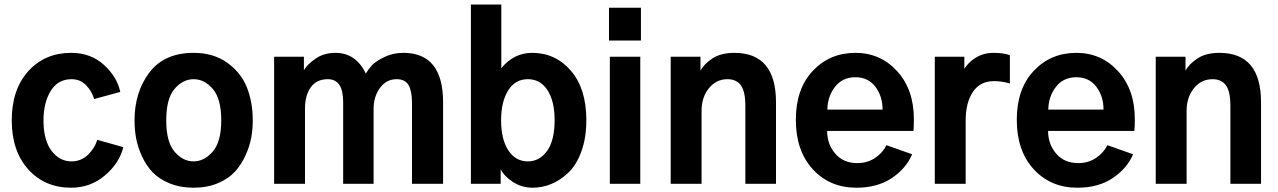

<svg xmlns="http://www.w3.org/2000/svg" viewBox="-20 -832 5784 869"><path d="M33.2 -287.1Q33.2 -427.7 108.4 -510.3Q183.6 -592.8 301.8 -592.8Q390.6 -592.8 450.2 -538.6Q509.8 -484.4 524.4 -416L406.2 -383.8Q395.5 -419.9 369.1 -446.8Q342.8 -473.6 303.7 -473.6Q242.2 -473.6 209.5 -420.4Q176.8 -367.2 176.8 -287.1Q176.8 -198.2 212.9 -149.9Q249 -101.6 303.7 -101.6Q346.7 -101.6 377.9 -131.3Q409.2 -161.1 419.9 -199.2L538.1 -166Q520.5 -93.8 455.1 -38.1Q389.6 17.6 301.8 17.6Q182.6 17.6 107.9 -65.4Q33.2 -148.4 33.2 -287.1Z M732.4 -287.1Q732.4 -189.5 770 -145.5Q807.6 -101.6 856.4 -101.6Q904.3 -101.6 942.9 -146Q981.4 -190.4 981.4 -287.1Q981.4 -384.8 943.4 -429.2Q905.3 -473.6 856.4 -473.6Q807.6 -473.6 770 -429.7Q732.4 -385.7 732.4 -287.1ZM588.9 -287.1Q588.9 -415 656.2 -503.9Q723.6 -592.8 856.4 -592.8Q946.3 -592.8 1008.8 -547.9Q1071.3 -502.9 1097.7 -436Q1124 -369.1 1124 -287.1Q1124 -248 1117.2 -209.5Q1110.4 -170.9 1091.3 -128.9Q1072.3 -86.9 1043.5 -55.2Q1014.6 -23.4 966.3 -2.9Q918 17.6 856.4 17.6Q795.9 17.6 748 -2Q700.2 -21.5 670.9 -52.2Q641.6 -83 622.6 -124.5Q603.5 -166 596.2 -205.6Q588.9 -245.1 588.9 -287.1Z M1220.7 0V-575.2H1355.5V-514.6Q1371.1 -541 1408.7 -566.9Q1446.3 -592.8 1498 -592.8Q1590.8 -592.8 1635.7 -499Q1646.5 -517.6 1662.6 -535.6Q1678.7 -553.7 1718.3 -573.2Q1757.8 -592.8 1805.7 -592.8Q1985.4 -592.8 1985.4 -369.1V0H1844.7V-366.2Q1844.7 -419.9 1829.1 -446.8Q1813.5 -473.6 1775.4 -473.6Q1728.5 -473.6 1699.7 -434.1Q1670.9 -394.5 1670.9 -338.9V0H1533.2V-370.1Q1533.2 -473.6 1463.9 -473.6Q1413.1 -473.6 1386.7 -437Q1360.4 -400.4 1360.4 -339.8V0Z M2111.3 0V-811.5H2249V-523.4Q2305.7 -592.8 2388.7 -592.8Q2494.1 -592.8 2564 -511.7Q2633.8 -430.7 2633.8 -288.1Q2633.8 -208 2611.3 -146.5Q2588.9 -85 2552.2 -50.3Q2515.6 -15.6 2474.6 1Q2433.6 17.6 2390.6 17.6Q2342.8 17.6 2303.2 -7.3Q2263.7 -32.2 2246.1 -65.4V0ZM2248 -288.1Q2248 -201.2 2280.8 -151.4Q2313.5 -101.6 2369.1 -101.6Q2421.9 -101.6 2456.1 -148.9Q2490.2 -196.3 2490.2 -288.1Q2490.2 -374 2458 -423.8Q2425.8 -473.6 2369.1 -473.6Q2311.5 -473.6 2279.8 -422.4Q2248 -371.1 2248 -288.1Z M2736.3 -648.4V-796.9H2880.9V-648.4ZM2740.2 0V-575.2H2877.9V0Z M3015.6 0V-575.2H3150.4V-511.7Q3165 -541 3203.6 -566.9Q3242.2 -592.8 3303.7 -592.8Q3492.2 -592.8 3492.2 -369.1V0H3353.5V-352.5Q3353.5 -418.9 3333 -446.3Q3312.5 -473.6 3272.5 -473.6Q3221.7 -473.6 3188.5 -432.6Q3155.3 -391.6 3155.3 -330.1V0Z M3582 -290Q3582 -429.7 3658.7 -511.2Q3735.4 -592.8 3851.6 -592.8Q3964.8 -592.8 4040.5 -509.8Q4116.2 -426.8 4116.2 -293Q4116.2 -256.8 4114.3 -239.3H3723.6Q3723.6 -179.7 3760.3 -136.7Q3796.9 -93.8 3860.4 -93.8Q3905.3 -93.8 3939.9 -116.7Q3974.6 -139.6 3992.2 -174.8L4108.4 -133.8Q4081.1 -69.3 4016.1 -25.9Q3951.2 17.6 3856.4 17.6Q3735.4 17.6 3658.7 -65.9Q3582 -149.4 3582 -290ZM3724.6 -335.9H3974.6Q3974.6 -396.5 3941.9 -439.5Q3909.2 -482.4 3851.6 -482.4Q3793 -482.4 3759.3 -439Q3725.6 -395.5 3724.6 -335.9Z M4210.9 0V-575.2H4344.7V-520.5Q4362.3 -549.8 4397 -571.3Q4431.6 -592.8 4477.5 -592.8Q4522.5 -592.8 4550.8 -582V-454.1Q4516.6 -464.8 4478.5 -464.8Q4416 -464.8 4383.3 -416Q4350.6 -367.2 4350.6 -285.2V0Z M4582 -290Q4582 -429.7 4658.7 -511.2Q4735.4 -592.8 4851.6 -592.8Q4964.8 -592.8 5040.5 -509.8Q5116.2 -426.8 5116.2 -293Q5116.2 -256.8 5114.3 -239.3H4723.6Q4723.6 -179.7 4760.3 -136.7Q4796.9 -93.8 4860.4 -93.8Q4905.3 -93.8 4939.9 -116.7Q4974.6 -139.6 4992.2 -174.8L5108.4 -133.8Q5081.1 -69.3 5016.1 -25.9Q4951.2 17.6 4856.4 17.6Q4735.4 17.6 4658.7 -65.9Q4582 -149.4 4582 -290ZM4724.6 -335.9H4974.6Q4974.6 -396.5 4941.9 -439.5Q4909.2 -482.4 4851.6 -482.4Q4793 -482.4 4759.3 -439Q4725.6 -395.5 4724.6 -335.9Z M5210.9 0V-575.2H5345.7V-511.7Q5360.4 -541 5398.9 -566.9Q5437.5 -592.8 5499 -592.8Q5687.5 -592.8 5687.5 -369.1V0H5548.8V-352.5Q5548.8 -418.9 5528.3 -446.3Q5507.8 -473.6 5467.8 -473.6Q5417 -473.6 5383.8 -432.6Q5350.6 -391.6 5350.6 -330.1V0Z"/></svg>

Font: Gothic A1 ExtraBold
Style: Regular
Weight: 800
Designer: HanYang I&C Co.,Ltd.
Foundry: HanYang I&C Co.,Ltd.
Version: Version 2.50